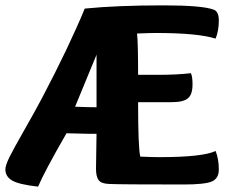

<svg xmlns="http://www.w3.org/2000/svg" viewBox="-20 -686 856 716"><path d="M260 -288Q312 -286 340 -286V-482Q338 -478 260 -288ZM491 -561Q495 -529 495 -407H574Q638 -407 692 -413Q698 -400 698 -371Q698 -334 681 -319.5Q664 -305 620 -305H495Q495 -136 503 -102Q547 -100 574 -100Q737 -100 784 -123Q796 -93 796 -54Q796 -20 769.5 -9Q743 2 664 2Q425 2 387 0Q358 -1 348 -14Q338 -27 338 -57Q338 -71 340 -187H312Q296 -187 228 -189Q145 -45 122 10Q50 2 25 -13Q0 -28 0 -54Q0 -69 15 -99.5Q30 -130 70 -200Q110 -270 137 -321Q237 -511 296 -654Q416 -666 590 -666Q734 -666 777 -650Q796 -643 796 -610Q796 -571 784 -542Q718 -563 561 -563Q541 -563 491 -561Z"/></svg>

Font: Overlock Black
Style: Regular
Weight: 900
Designer: Dario Muhafara
Foundry: Dario Manuel Muhafara
Version: Version 1.002